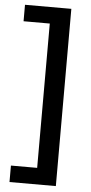

<svg xmlns="http://www.w3.org/2000/svg" viewBox="-59 -748 448 941"><g transform="rotate(5 165.0 -278.0)"><path d="M25 77V158H253V-714H25V-633H154V77Z"/></g></svg>

Font: Noto Sans Bamum Medium
Style: Regular
Weight: 500
Designer: Monotype Design Team
Foundry: Monotype Imaging Inc.
Version: Version 2.002